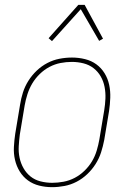

<svg xmlns="http://www.w3.org/2000/svg" viewBox="-20 -766 540 794"><path d="M195 8Q168 8 142 1.5Q116 -5 95.5 -20Q75 -35 61.5 -57Q48 -79 42 -105Q36 -131 37.5 -158.5Q39 -186 43 -213L63 -333Q67 -359 75 -384Q83 -409 97.5 -432Q112 -455 132 -474Q152 -493 176 -505.5Q200 -518 226 -523Q252 -528 278 -528Q305 -528 331.5 -521.5Q358 -515 378.5 -500Q399 -485 412.5 -463Q426 -441 431.5 -415Q437 -389 436 -361.5Q435 -334 431 -307L411 -187Q406 -161 398 -136Q390 -111 375.5 -88Q361 -65 341 -46Q321 -27 297 -14.5Q273 -2 247 3Q221 8 195 8ZM196 -10Q219 -10 243 -14.5Q267 -19 289 -30.5Q311 -42 329.5 -60Q348 -78 360.5 -99Q373 -120 380 -143.5Q387 -167 391 -190L411 -310Q415 -334 416 -358.5Q417 -383 412.5 -406.5Q408 -430 396.5 -450Q385 -470 367 -484Q349 -498 325.5 -504Q302 -510 277 -510Q254 -510 230.5 -505.5Q207 -501 185 -489.5Q163 -478 144.5 -460Q126 -442 113.5 -421Q101 -400 93.5 -376.5Q86 -353 82 -330L62 -210Q59 -186 57.5 -161.5Q56 -137 61 -113.5Q66 -90 77.5 -70Q89 -50 106.5 -36Q124 -22 147.5 -16Q171 -10 196 -10ZM195 -596 181 -608 304 -746H330L406 -606L390 -597L314 -728Z"/></svg>

Font: Iosevka Term Curly Th Obl
Style: Regular
Weight: 100
Italic angle: -9°
Designer: Belleve Invis
Foundry: Belleve Invis
Version: Version 32.3.0